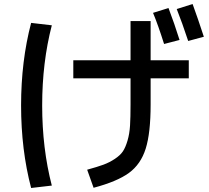

<svg xmlns="http://www.w3.org/2000/svg" viewBox="-20 -875 1040 956"><path d="M874 -676 797 -656Q767 -751 742 -811L819 -835Q849 -756 874 -676ZM917 -671Q887 -762 860 -830L939 -855Q966 -781 995 -692ZM238 -749Q190 -564 190 -350Q190 -136 238 49L135 61Q85 -129 85 -350Q85 -571 135 -761ZM345 -575H630V-770H730V-575H920V-485H730V-355Q730 -213 705.5 -135Q681 -57 622 -14Q563 29 446 60L414 -30Q465 -44 495 -55Q525 -66 552 -84Q579 -102 592 -121.5Q605 -141 615 -175Q625 -209 627.5 -250Q630 -291 630 -355V-485H345Z"/></svg>

Font: Mplus 1p Medium
Style: Regular
Weight: 500
Version: Version 1.061